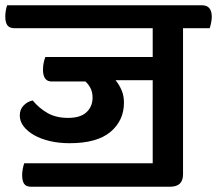

<svg xmlns="http://www.w3.org/2000/svg" viewBox="-50 -635 823 728"><path d="M529 -16V-331H388Q402 -314 411 -293Q420 -272 420 -246Q420 -178 369 -135Q318 -92 214 -92Q174 -92 139.5 -100Q105 -108 79.5 -122.5Q54 -137 39.5 -156Q25 -175 25 -197Q25 -220 39.5 -235Q54 -250 74 -254Q99 -224 131 -206Q163 -188 208 -188Q255 -188 278 -209.5Q301 -231 301 -265Q301 -285 293.5 -300Q286 -315 274 -326H146Q113 -326 113 -371Q113 -384 115.5 -396.5Q118 -409 122 -419H529V-528H6Q-14 -528 -22 -539Q-30 -550 -30 -573Q-30 -582 -28 -594.5Q-26 -607 -23 -615H716Q753 -615 753 -571Q753 -562 750.5 -549Q748 -536 745 -528H644V26Q644 73 595 73H68Q49 73 41.5 62Q34 51 34 28Q34 18 36.5 4.5Q39 -9 42 -16Z"/></svg>

Font: Baloo 2 SemiBold
Style: Regular
Weight: 600
Designer: Sarang Kulkarni and Ek Type
Foundry: Ek Type
Version: Version 1.640;hotconv 1.0.111;makeotfexe 2.5.65597; ttfautoh